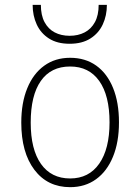

<svg xmlns="http://www.w3.org/2000/svg" viewBox="-20 -762 580 794"><path d="M270 12Q176.5 12 122.2 -59.8Q68 -131.5 68 -255Q68 -337 92.8 -397.2Q117.5 -457.5 162.8 -490.2Q208 -523 270 -523Q332.5 -523 377.8 -490.8Q423 -458.5 447.5 -398.5Q472 -338.5 472 -256Q472 -174 447.2 -113.8Q422.5 -53.5 377.2 -20.8Q332 12 270 12ZM270 -24Q347.5 -24 390.2 -85Q433 -146 433 -256Q433 -367 390.5 -427Q348 -487 270 -487Q190.5 -487 148.8 -427.2Q107 -367.5 107 -255Q107 -144 149.5 -84Q192 -24 270 -24ZM268 -581Q216.5 -581 182.5 -602.8Q148.5 -624.5 131.8 -661Q115 -697.5 115 -742H149Q149 -699 164.2 -670.5Q179.5 -642 206.2 -628Q233 -614 268 -614Q303 -614 330 -628Q357 -642 372.5 -670.5Q388 -699 388 -742H422Q422 -697.5 405 -661Q388 -624.5 353.8 -602.8Q319.5 -581 268 -581Z"/></svg>

Font: Overpass Thin
Style: Regular
Weight: 250
Designer: Delve Withrington, Dave Bailey, Thomas Jockin
Foundry: Delve Fonts LLC
Version: Version 4.000